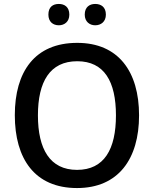

<svg xmlns="http://www.w3.org/2000/svg" viewBox="-20 -942 779 972"><path d="M225 -868C225 -832 248 -814 278 -814C306 -814 331 -832 331 -868C331 -907 306 -922 278 -922C248 -922 225 -907 225 -868ZM409 -868C409 -832 434 -814 462 -814C491 -814 516 -832 516 -868C516 -907 491 -922 462 -922C434 -922 409 -907 409 -868ZM684 -358C684 -580 579 -725 371 -725C156 -725 55 -579 55 -359C55 -138 156 10 370 10C579 10 684 -137 684 -358ZM172 -358C172 -529 233 -632 371 -632C508 -632 567 -529 567 -358C567 -187 508 -82 370 -82C233 -82 172 -187 172 -358Z"/></svg>

Font: Noto Sans Thai Medium
Style: Regular
Weight: 500
Designer: Monotype Design Team
Foundry: Monotype Imaging Inc.
Version: Version 1.901